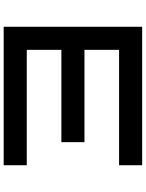

<svg xmlns="http://www.w3.org/2000/svg" viewBox="105 -895 790 1040"><g transform="rotate(90 500.0 -375.0)"><path d="M250 -125H875V0H125V-750H875V-625H250V-437.5H750V-312.5H250Z"/></g></svg>

Font: Xanmono
Style: Regular
Weight: 400
Designer: GGBotNet
Foundry: GGBotNet
Version: 1.00